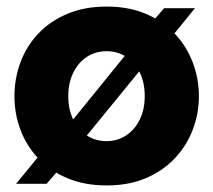

<svg xmlns="http://www.w3.org/2000/svg" viewBox="-20 -555 650 585"><path d="M305 10Q238 10 185.5 -12Q133 -34 97 -72Q61 -110 42.5 -159Q24 -208 24 -262Q24 -316 42.5 -365.5Q61 -415 97 -453Q133 -491 185.5 -513Q238 -535 305 -535Q372 -535 424 -513Q476 -491 512 -453Q548 -415 567 -365.5Q586 -316 586 -262Q586 -208 567 -159Q548 -110 512 -72Q476 -34 424 -12Q372 10 305 10ZM305 -125Q338 -125 364.5 -142.5Q391 -160 406 -191Q421 -222 421 -262Q421 -303 406 -334Q391 -365 364.5 -382Q338 -399 305 -399Q271 -399 245 -382Q219 -365 203.5 -334Q188 -303 188 -262Q188 -221 203.5 -190Q219 -159 245 -142Q271 -125 305 -125ZM29 5 147 -139 206 -92 122 5ZM215 -106 168 -148 396 -429 452 -396ZM473 -406 405 -443 480 -530H574Z"/></svg>

Font: Raleway Thin ExtraBold
Style: Regular
Weight: 800
Version: Version 4.026